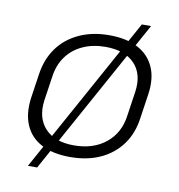

<svg xmlns="http://www.w3.org/2000/svg" viewBox="-79 -690 784 839"><g transform="rotate(10 313.0 -270.5)"><path d="M274 7Q198 7 147.5 -19.5Q97 -46 75 -96Q53 -146 62 -216L78 -324Q88 -394 124 -443.5Q160 -493 218.5 -520Q277 -547 352 -547Q428 -547 478.5 -520.5Q529 -494 551.5 -444Q574 -394 564 -324L548 -216Q539 -146 502.5 -96Q466 -46 408 -19.5Q350 7 274 7ZM282 -46Q368 -46 424 -91.5Q480 -137 490 -216L506 -324Q517 -403 473.5 -448.5Q430 -494 344 -494Q288 -494 243.5 -473.5Q199 -453 171.5 -415Q144 -377 137 -324L121 -216Q111 -138 154 -92Q197 -46 282 -46ZM524 -618 141 77H100L483 -618Z"/></g></svg>

Font: Pathway Extreme 8pt Thin 12pt Thin
Style: Italic
Weight: 250
Italic angle: -8°
Version: Version 1.001;gftools[0.9.26]